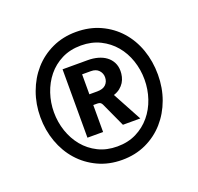

<svg xmlns="http://www.w3.org/2000/svg" viewBox="-96 -839 739 715"><g transform="rotate(-20 273.5 -481.5)"><path d="M40.5 -481.9Q40.5 -533.7 57.4 -579.8Q74.2 -626 104.7 -660.6Q135.3 -695.3 178.2 -715.3Q221.2 -735.4 273.4 -735.4Q326.7 -735.4 369.6 -715.6Q412.6 -695.8 443.1 -661.6Q473.6 -627.4 490 -581.1Q506.3 -534.7 506.3 -481.9Q506.3 -429.7 489.5 -383.8Q472.7 -337.9 442.1 -303.2Q411.6 -268.6 368.7 -248.5Q325.7 -228.5 273.4 -228.5Q220.7 -228.5 177.7 -248.8Q134.8 -269 104.2 -303.5Q73.7 -337.9 57.1 -384Q40.5 -430.2 40.5 -481.9ZM94.2 -481.9Q94.2 -442.9 106.4 -406.7Q118.7 -370.6 141.6 -342.8Q164.6 -314.9 197.8 -298.3Q231 -281.7 273.4 -281.7Q315.9 -281.7 349.1 -298.3Q382.3 -314.9 405.5 -342.8Q428.7 -370.6 440.9 -406.7Q453.1 -442.9 453.1 -481.9Q453.1 -521 440.9 -557.1Q428.7 -593.3 405.5 -620.8Q382.3 -648.4 348.9 -665Q315.4 -681.6 273.4 -681.6Q230.5 -681.6 197 -664.8Q163.6 -647.9 140.9 -619.9Q118.2 -591.8 106.2 -555.9Q94.2 -520 94.2 -481.9ZM241.2 -457.5V-350.6H179.2V-621.6H279.3Q300.3 -621.6 318.8 -616.5Q337.4 -611.3 350.8 -601.3Q364.3 -591.3 372.1 -576.4Q379.9 -561.5 379.9 -542Q379.9 -531.2 377.2 -519.8Q374.5 -508.3 368.2 -498Q361.8 -487.8 351.6 -479.5Q341.3 -471.2 326.2 -466.3L388.7 -350.6H319.8L275.9 -446.3Q273.4 -451.7 269.3 -454.6Q265.1 -457.5 257.3 -457.5ZM241.2 -500H272.5Q295.4 -500 306.6 -511.2Q317.9 -522.5 317.9 -540Q317.9 -555.7 307.1 -567.4Q296.4 -579.1 275.9 -579.1H241.2Z"/></g></svg>

Font: Ufes Sans SemiBold
Style: Regular
Weight: 600
Designer: Ricardo Esteves & Filipe Motta
Foundry: ProDesignUfes - Ricardo Esteves, Filipe Motta (This is a derivative work, based on Roboto family, by Christian Robertson
Version: Version 2.0